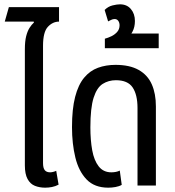

<svg xmlns="http://www.w3.org/2000/svg" viewBox="-20 -858 810 888"><path d="M95 -448V-629Q95 -667 101 -690.5Q107 -714 116.5 -729Q126 -744 137 -754L136 -758H2L21 -825H253V-758Q224 -758 201.5 -734Q179 -710 179 -646V-448ZM189 10Q163 10 141.5 1.5Q120 -7 107.5 -30Q95 -53 95 -93V-548H179V-104Q179 -81 187 -71Q195 -61 212 -61Q218 -61 226 -63Q234 -65 240 -68L251 -4Q236 4 220 7Q204 10 189 10Z M481 10Q417 10 380.5 -28Q344 -66 328.5 -129.5Q313 -193 313 -270Q313 -354 327.5 -410Q342 -466 369 -498.5Q396 -531 433 -544.5Q470 -558 514 -558Q580 -558 621.5 -534.5Q663 -511 682 -468Q701 -425 701 -366V0H616V-358Q616 -420 593.5 -453.5Q571 -487 516 -487Q482 -487 455 -470Q428 -453 413 -406Q398 -359 398 -269Q398 -210 406.5 -163Q415 -116 436.5 -88.5Q458 -61 495 -61Q506 -61 516 -63Q526 -65 534 -69L543 -3Q531 4 514 7Q497 10 481 10Z M465 -635V-679Q480 -683 495.5 -690.5Q511 -698 522 -710.5Q533 -723 533 -741Q533 -753 527 -761.5Q521 -770 510 -770Q502 -770 494 -766Q486 -762 480 -759L464 -812Q480 -828 500.5 -833Q521 -838 535 -838Q567 -838 585.5 -816Q604 -794 604 -761Q604 -733 593 -712Q582 -691 567 -679L560 -703H714V-635Z"/></svg>

Font: Noto Sans Thai Condensed
Style: Regular
Weight: 400
Width: 3
Designer: Monotype Design Team
Foundry: Monotype Imaging Inc.
Version: Version 2.002